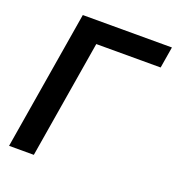

<svg xmlns="http://www.w3.org/2000/svg" viewBox="-132 -835 870 943"><g transform="rotate(20 303.0 -364.0)"><path d="M606.4 -727.5 587.9 -616.2H251.5L149.4 0H20L140.6 -727.5Z"/></g></svg>

Font: Inter 28pt SemiBold
Style: Italic
Weight: 600
Italic angle: -9.3988°
Designer: Rasmus Andersson
Foundry: rsms
Version: Version 4.001;git-66647c0bb